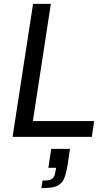

<svg xmlns="http://www.w3.org/2000/svg" viewBox="-20 -708 578 993"><path d="M45 0ZM45 0 151 -688H243L150 -82H467L455 0ZM200 226Q218 226 230 224Q242 222 249.5 216.5Q257 211 261 201.5Q265 192 267 177L270 160H230L245 62H342L330 143Q324 180 316 204Q308 228 293.5 241.5Q279 255 255.5 260Q232 265 194 265Z"/></svg>

Font: Azeri Sans
Style: Italic
Weight: 400
Designer: Hector Gatti & Omnibus-Type (original fonts) / Cristiano Sobral (main changes and remastering)
Foundry: Omnibus-Type
Version: Version 0.07;August 21, 2020;FontCreator 13.0.0.2681 64-bit;